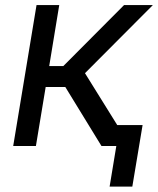

<svg xmlns="http://www.w3.org/2000/svg" viewBox="-20 -562 608 739"><path d="M30.8 0 120.6 -542.5H208L169.4 -307.6H223.6L457.5 -542.5H568.4L307.1 -280.3L481.4 0H370.6L231.4 -227.1H155.8L118.2 0ZM401.9 156.2 427.7 0H391.6L404.3 -80.6H528.8L489.3 156.2Z"/></svg>

Font: Inter 16pt
Style: Italic
Weight: 400
Italic angle: -9.3988°
Version: Version 4.001;git-66647c0bb